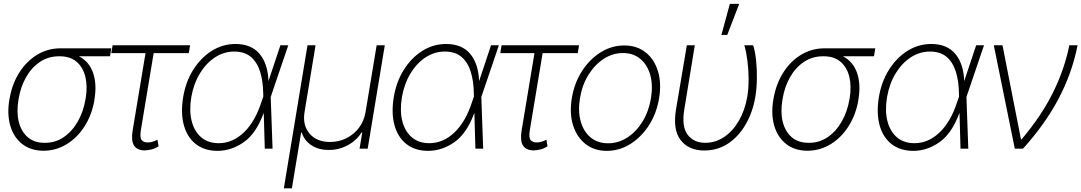

<svg xmlns="http://www.w3.org/2000/svg" viewBox="-20 -785 5711 1014"><path d="M29.3 -258.3 30.3 -262.2Q43 -338.9 80.3 -399.2Q117.7 -459.5 173.8 -494.4Q230 -529.3 298.3 -529.8H567.9L561 -487.8H397Q451.2 -459.5 471.7 -399.9Q492.2 -340.3 479 -261.2L478.5 -256.3Q465.8 -180.7 428 -120.1Q390.1 -59.6 333.7 -24.4Q277.3 10.7 210 11.2Q142.6 10.7 97.7 -24.2Q52.7 -59.1 34.7 -119.9Q16.6 -180.7 29.3 -258.3ZM78.1 -262.2 77.6 -258.3Q66.4 -192.9 79.3 -141.4Q92.3 -89.8 127 -60.1Q161.6 -30.3 216.8 -30.8Q271.5 -30.3 315.9 -60.3Q360.4 -90.3 390.4 -142.6Q420.4 -194.8 431.6 -261.2L432.6 -266.1Q442.9 -328.6 430.9 -378.9Q418.9 -429.2 384.8 -458.5Q350.6 -487.8 294.9 -487.8H292.5Q235.8 -487.8 191.4 -458.3Q147 -428.7 117.9 -377.7Q88.9 -326.7 78.1 -262.2Z M983.9 -545.9 977.1 -504.4H791.5L724.1 -98.6Q717.3 -57.1 728.3 -44.9Q739.3 -32.7 760.3 -32.7Q773.4 -32.7 786.9 -36.9Q800.3 -41 811.5 -47.4L817.4 -12.2Q796.9 0.5 778.6 4.6Q760.3 8.8 743.7 9.3Q704.6 8.8 688.2 -15.9Q671.9 -40.5 680.2 -93.8L748.5 -504.4H567.9L574.7 -545.9Z M1128.4 11.7Q1058.6 11.2 1013.4 -24.7Q968.3 -60.5 950.9 -124.3Q933.6 -188 947.3 -272Q960.9 -354 1001 -417.2Q1041 -480.5 1098.6 -516.6Q1156.2 -552.7 1223.6 -552.7Q1307.1 -552.7 1350.8 -500.7Q1394.5 -448.7 1397.9 -356.9L1460.9 -545.9H1502.4L1409.7 -272.9L1419.4 0H1378.4L1373 -187H1372.1Q1332.5 -79.6 1267.1 -33.9Q1201.7 11.7 1128.4 11.7ZM1370.6 -274.9 1370.1 -293.5Q1369.1 -356 1354 -405.5Q1338.9 -455.1 1305.7 -483.9Q1272.5 -512.7 1216.8 -512.7Q1162.1 -512.7 1115 -481.7Q1067.9 -450.7 1035.2 -396.5Q1002.4 -342.3 990.2 -271.5Q978.5 -200.2 992.4 -145.5Q1006.3 -90.8 1042.7 -59.8Q1079.1 -28.8 1135.3 -28.8Q1208.5 -28.8 1268.1 -85.7Q1327.6 -142.6 1361.8 -249.5Z M1479 209.5 1604 -545.9H1646.5L1588.4 -193.4Q1577.1 -124 1614.7 -79.6Q1652.3 -35.2 1723.1 -35.2Q1770.5 -35.2 1810.3 -55.4Q1850.1 -75.7 1876.5 -111.3Q1902.8 -147 1910.6 -193.4L1969.2 -545.9H2012.2L1921.9 0H1878.9L1893.1 -85H1889.2Q1861.8 -42 1815.4 -17.3Q1769 7.3 1716.3 6.8Q1663.6 7.3 1625.5 -17.3Q1587.4 -42 1573.7 -85H1570.3L1521.5 209.5Z M2240.7 11.7Q2170.9 11.2 2125.7 -24.7Q2080.6 -60.5 2063.2 -124.3Q2045.9 -188 2059.6 -272Q2073.2 -354 2113.3 -417.2Q2153.3 -480.5 2210.9 -516.6Q2268.6 -552.7 2335.9 -552.7Q2419.4 -552.7 2463.1 -500.7Q2506.8 -448.7 2510.3 -356.9L2573.2 -545.9H2614.7L2522 -272.9L2531.7 0H2490.7L2485.4 -187H2484.4Q2444.8 -79.6 2379.4 -33.9Q2314 11.7 2240.7 11.7ZM2482.9 -274.9 2482.4 -293.5Q2481.4 -356 2466.3 -405.5Q2451.2 -455.1 2418 -483.9Q2384.8 -512.7 2329.1 -512.7Q2274.4 -512.7 2227.3 -481.7Q2180.2 -450.7 2147.5 -396.5Q2114.7 -342.3 2102.5 -271.5Q2090.8 -200.2 2104.7 -145.5Q2118.7 -90.8 2155 -59.8Q2191.4 -28.8 2247.6 -28.8Q2320.8 -28.8 2380.4 -85.7Q2439.9 -142.6 2474.1 -249.5Z M3038.1 -545.9 3031.2 -504.4H2845.7L2778.3 -98.6Q2771.5 -57.1 2782.5 -44.9Q2793.5 -32.7 2814.5 -32.7Q2827.6 -32.7 2841.1 -36.9Q2854.5 -41 2865.7 -47.4L2871.6 -12.2Q2851.1 0.5 2832.8 4.6Q2814.5 8.8 2797.9 9.3Q2758.8 8.8 2742.4 -15.9Q2726.1 -40.5 2734.4 -93.8L2802.7 -504.4H2622.1L2628.9 -545.9Z M3184.6 11.7Q3118.2 11.7 3072 -24.7Q3025.9 -61 3006.3 -123.8Q2986.8 -186.5 3000 -266.6Q3013.2 -346.7 3053.5 -409.4Q3093.8 -472.2 3151.9 -508.5Q3210 -544.9 3276.9 -544.9Q3343.8 -544.9 3389.6 -508.5Q3435.5 -472.2 3454.8 -409.2Q3474.1 -346.2 3460.9 -266.6Q3447.8 -186.5 3407.5 -123.8Q3367.2 -61 3309.3 -24.7Q3251.5 11.7 3184.6 11.7ZM3191.4 -28.3Q3246.6 -28.3 3293.7 -59.1Q3340.8 -89.8 3373.8 -143.8Q3406.7 -197.8 3418 -266.6Q3429.2 -335.4 3414.1 -389.2Q3398.9 -442.9 3361.8 -473.9Q3324.7 -504.9 3270 -504.9Q3215.3 -504.9 3168 -473.9Q3120.6 -442.9 3087.4 -389.2Q3054.2 -335.4 3043 -266.6Q3031.7 -197.8 3046.9 -143.8Q3062 -89.8 3099.4 -59.1Q3136.7 -28.3 3191.4 -28.3Z M3607.4 -545.9H3649.4L3593.8 -206.1Q3579.1 -116.2 3611.6 -73.5Q3644 -30.8 3704.6 -30.8Q3759.8 -30.8 3805.9 -62.5Q3852.1 -94.2 3883.5 -149.7Q3915 -205.1 3926.8 -275.4Q3933.6 -317.9 3933.6 -366Q3933.6 -414.1 3927.7 -460.9Q3921.9 -507.8 3911.1 -545.9H3957.5Q3967.8 -515.1 3972.9 -468.3Q3978 -421.4 3977.3 -370.1Q3976.6 -318.8 3969.2 -273.9Q3956.1 -195.3 3919.7 -130.9Q3883.3 -66.4 3827.4 -28.3Q3771.5 9.8 3699.2 9.8Q3617.2 9.8 3574.7 -45.2Q3532.2 -100.1 3550.3 -208ZM3790 -600.6 3834.5 -764.6H3883.8L3820.8 -600.6Z M4064 -258.3 4064.9 -262.2Q4077.6 -338.9 4115 -399.2Q4152.3 -459.5 4208.5 -494.4Q4264.6 -529.3 4333 -529.8H4602.5L4595.7 -487.8H4431.6Q4485.8 -459.5 4506.3 -399.9Q4526.9 -340.3 4513.7 -261.2L4513.2 -256.3Q4500.5 -180.7 4462.6 -120.1Q4424.8 -59.6 4368.4 -24.4Q4312 10.7 4244.6 11.2Q4177.2 10.7 4132.3 -24.2Q4087.4 -59.1 4069.3 -119.9Q4051.3 -180.7 4064 -258.3ZM4112.8 -262.2 4112.3 -258.3Q4101.1 -192.9 4114 -141.4Q4127 -89.8 4161.6 -60.1Q4196.3 -30.3 4251.5 -30.8Q4306.2 -30.3 4350.6 -60.3Q4395 -90.3 4425 -142.6Q4455.1 -194.8 4466.3 -261.2L4467.3 -266.1Q4477.5 -328.6 4465.6 -378.9Q4453.6 -429.2 4419.4 -458.5Q4385.3 -487.8 4329.6 -487.8H4327.1Q4270.5 -487.8 4226.1 -458.3Q4181.6 -428.7 4152.6 -377.7Q4123.5 -326.7 4112.8 -262.2Z M4802.7 11.7Q4732.9 11.2 4687.7 -24.7Q4642.6 -60.5 4625.2 -124.3Q4607.9 -188 4621.6 -272Q4635.3 -354 4675.3 -417.2Q4715.3 -480.5 4772.9 -516.6Q4830.6 -552.7 4897.9 -552.7Q4981.4 -552.7 5025.1 -500.7Q5068.8 -448.7 5072.3 -356.9L5135.3 -545.9H5176.8L5084 -272.9L5093.8 0H5052.7L5047.4 -187H5046.4Q5006.8 -79.6 4941.4 -33.9Q4876 11.7 4802.7 11.7ZM5044.9 -274.9 5044.4 -293.5Q5043.5 -356 5028.3 -405.5Q5013.2 -455.1 4980 -483.9Q4946.8 -512.7 4891.1 -512.7Q4836.4 -512.7 4789.3 -481.7Q4742.2 -450.7 4709.5 -396.5Q4676.8 -342.3 4664.6 -271.5Q4652.8 -200.2 4666.7 -145.5Q4680.7 -90.8 4717 -59.8Q4753.4 -28.8 4809.6 -28.8Q4882.8 -28.8 4942.4 -85.7Q5002 -142.6 5036.1 -249.5Z M5339.4 0 5228.5 -545.9H5274.4L5372.1 -48.8H5375Q5480.5 -173.3 5541.3 -296.6Q5602.1 -419.9 5627.4 -545.9H5670.9Q5642.6 -400.9 5571.3 -265.1Q5500 -129.4 5382.8 0Z"/></svg>

Font: Inter Display Extra Light
Style: Italic
Weight: 200
Italic angle: -9.39999°
Designer: Rasmus Andersson
Foundry: rsms
Version: Version 4.000;git-4fc901f